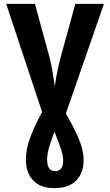

<svg xmlns="http://www.w3.org/2000/svg" viewBox="-20 -734 570 994"><path d="M262 240Q189 240 151.5 200Q114 160 114 91Q114 37 137.5 -25Q161 -87 198 -154L12 -714H161L237 -435Q245 -404 252.5 -360Q260 -316 264 -286Q266 -306 271 -334Q276 -362 282 -389Q288 -416 293 -434L370 -714H518L321 -146Q356 -87 384.5 -23Q413 41 413 97Q413 160 375 200Q337 240 262 240ZM265 152Q307 152 307 97Q307 70 295 35Q283 0 262 -52Q244 -6 234 29Q224 64 224 91Q224 124 235 138Q246 152 265 152Z"/></svg>

Font: Noto Sans Mono Condensed
Style: Bold
Weight: 700
Width: 3
Designer: Monotype Design Team
Foundry: Monotype Imaging Inc.
Version: Version 2.014